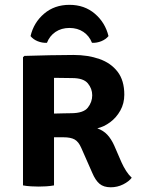

<svg xmlns="http://www.w3.org/2000/svg" viewBox="-20 -786 598 814"><path d="M507 -384.5Q507 -347.5 490.2 -317.5Q473.5 -287.5 447.2 -268Q421 -248.5 392.5 -242Q418.5 -232.5 435 -214.8Q451.5 -197 464 -169.5L495 -98Q504 -78 515 -61Q526 -44 538.5 -32.5Q526.5 -16.5 502 -4.2Q477.5 8 449.5 8Q419.5 8 402 -6.8Q384.5 -21.5 371 -53.5L324.5 -159Q313 -185.5 296.2 -194.8Q279.5 -204 249 -204H209V0Q193 3 175.2 4Q157.5 5 144 5Q131.5 5 112.2 4Q93 3 77.5 0V-543.5L83.5 -549Q140 -550.5 190.5 -551.8Q241 -553 291.5 -553Q352.5 -553 401.2 -536Q450 -519 478.5 -482Q507 -445 507 -384.5ZM209 -456V-304.5Q231 -305 250.5 -305.5Q270 -306 280.5 -306Q334 -306 352.5 -329.8Q371 -353.5 371 -382Q371 -410 352.5 -432.5Q334 -455 286 -455Q267 -455 248 -455.5Q229 -456 209 -456ZM440 -633Q428.5 -619 409.2 -611.2Q390 -603.5 370 -604.5Q358.5 -634 333.5 -650.8Q308.5 -667.5 274.5 -667.5Q240.5 -667.5 215.5 -650.8Q190.5 -634 179 -604.5Q159 -603.5 139.8 -611.2Q120.5 -619 109.5 -633Q123 -690.5 167 -728Q211 -765.5 274.5 -765.5Q338 -765.5 382 -728Q426 -690.5 440 -633Z"/></svg>

Font: Signika SC SemiBold
Style: Regular
Weight: 600
Designer: Anna Giedryś
Foundry: Anna Giedryś
Version: Version 2.000; ttfautohint (v1.8.3) -l 8 -r 50 -G 200 -x 9 -